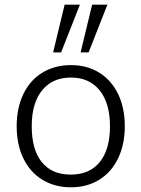

<svg xmlns="http://www.w3.org/2000/svg" viewBox="-20 -790 602 817"><path d="M51 -253Q51 -331 79.5 -390Q108 -449 160.5 -481Q213 -513 282 -513Q350 -513 402 -481Q454 -449 482.5 -390Q511 -331 511 -253Q511 -175 482.5 -116Q454 -57 402 -25Q350 7 282 7Q213 7 160.5 -25Q108 -57 79.5 -116Q51 -175 51 -253ZM448 -253Q448 -351 404 -405.5Q360 -460 282 -460Q203 -460 159 -405.5Q115 -351 115 -253Q115 -153 158 -100Q201 -47 281 -47Q361 -47 404.5 -100.5Q448 -154 448 -253ZM206 -567 255 -770H320L240 -567ZM323 -567 372 -770H437L357 -567Z"/></svg>

Font: Muli Light
Style: Regular
Weight: 300
Designer: Vernon Adams
Foundry: Vernon Adams
Version: Version 2.100